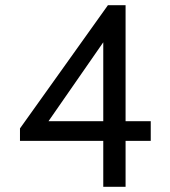

<svg xmlns="http://www.w3.org/2000/svg" viewBox="-20 -720 656 740"><path d="M378 -177H57V-225L396 -700H464V-253H561V-177H464V0H378ZM378 -557 167 -253H378Z"/></svg>

Font: Overpass Mono
Style: Regular
Weight: 400
Monospace: yes
Designer: Delve Withrington, Dave Bailey
Foundry: Delve Fonts
Version: Version 1.000;DELV;Overpass